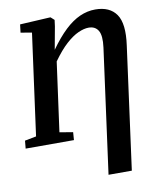

<svg xmlns="http://www.w3.org/2000/svg" viewBox="-106 -834 963 1157"><g transform="rotate(-10 375.5 -255.5)"><path d="M463 242 566 -518.5Q575.5 -590 557.2 -621Q539 -652 498.5 -652Q470 -652 434.8 -636.2Q399.5 -620.5 359.2 -584.2Q319 -548 274 -485L216 -61.5L297.5 -48L294 0H-1.5L3 -48L73 -61.5L157.5 -682L89.5 -693.5L95.5 -743L276.5 -753H283.5L305 -733.5L300 -695L274.5 -556Q324 -625.5 370 -668.8Q416 -712 462 -732.5Q508 -753 556.5 -753Q645 -753 685 -695.2Q725 -637.5 706.5 -506.5L605.5 242Z"/></g></svg>

Font: Merriweather Light 18pt
Style: Bold Italic
Weight: 700
Italic angle: -7.8°
Version: Version 2.101